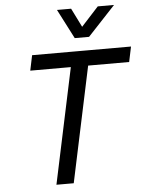

<svg xmlns="http://www.w3.org/2000/svg" viewBox="-63 -1032 825 1083"><g transform="rotate(-5 349.5 -491.0)"><path d="M681 -654H121L139 -740H699ZM310 0H212L369 -740H467ZM468 -815H387L301 -982H381L454 -835L404 -842L532 -982H624Z"/></g></svg>

Font: Be Vietnam Pro Variable Thin
Style: Italic
Weight: 100
Italic angle: -12°
Designer: Lam Bao, Tony Le, Vietanh Nguyen
Foundry: Yellow Type Foundry
Version: Version 1.002